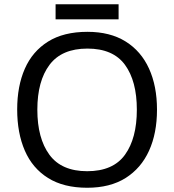

<svg xmlns="http://www.w3.org/2000/svg" viewBox="-20 -875 821 905"><path d="M720 -358Q720 -247 682.5 -164.5Q645 -82 572 -36Q499 10 391 10Q280 10 206.5 -36Q133 -82 97 -165Q61 -248 61 -359Q61 -469 97 -551Q133 -633 206.5 -679Q280 -725 392 -725Q499 -725 572 -679.5Q645 -634 682.5 -551.5Q720 -469 720 -358ZM156 -358Q156 -223 213 -145.5Q270 -68 391 -68Q513 -68 569 -145.5Q625 -223 625 -358Q625 -493 569 -569.5Q513 -646 392 -646Q271 -646 213.5 -569.5Q156 -493 156 -358ZM539 -855V-784H242V-855Z"/></svg>

Font: Noto Sans Ol Chiki
Style: Regular
Weight: 400
Designer: Monotype Design Team, Lewis McGuffie
Foundry: Monotype Imaging Inc.
Version: Version 2.003